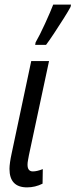

<svg xmlns="http://www.w3.org/2000/svg" viewBox="-20 -800 327 830"><path d="M179 -606Q192 -623 213.5 -655.5Q235 -688 255.5 -720.5Q276 -753 285 -770L287 -780H210Q199 -751 175 -698.5Q151 -646 134 -617L132 -606ZM164 -6 165 -69Q140 -59 122 -59Q99 -59 99 -88Q99 -97 101 -107Q103 -117 105 -129L192 -536H115L30 -135Q26 -117 23.5 -99.5Q21 -82 21 -70Q21 10 97 10Q132 10 164 -6Z"/></svg>

Font: Noto Sans Display Condensed
Style: Italic
Weight: 400
Width: 3
Designer: Monotype Design team
Foundry: Monotype Imaging Inc.
Version: 1.000